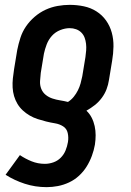

<svg xmlns="http://www.w3.org/2000/svg" viewBox="-20 -548 540 791"><path d="M172 223Q125 223 82 209Q39 195 3 172L62 91Q84 106 110 116.5Q136 127 165 127Q182 127 199.5 121Q217 115 230 102Q243 89 250 72Q257 55 260 37Q263 18 259 0Q255 -18 240 -27.5Q225 -37 206.5 -40Q188 -43 170 -47.5Q152 -52 135 -57.5Q118 -63 102.5 -72Q87 -81 74 -93Q61 -105 52 -120Q43 -135 38 -152Q33 -169 32 -187.5Q31 -206 33 -225Q35 -244 38 -263L51 -342Q56 -367 64 -392Q72 -417 87 -439Q102 -461 123 -479Q144 -497 168 -508Q192 -519 217.5 -523.5Q243 -528 267 -528Q297 -528 325.5 -522Q354 -516 377.5 -501Q401 -486 417 -463.5Q433 -441 440.5 -413.5Q448 -386 447.5 -356.5Q447 -327 442 -298L429 -219Q426 -199 419 -180.5Q412 -162 399.5 -145Q387 -128 370.5 -115Q354 -102 336 -92Q349 -80 357.5 -63.5Q366 -47 370 -28.5Q374 -10 374 9Q374 28 371 48Q367 71 358.5 94Q350 117 337 138Q324 159 305.5 176Q287 193 264.5 203.5Q242 214 218.5 218.5Q195 223 172 223ZM260 -128Q274 -137 284 -149.5Q294 -162 301 -176Q308 -190 312 -204.5Q316 -219 319 -234L332 -313Q334 -327 335 -340.5Q336 -354 334.5 -367.5Q333 -381 328.5 -393Q324 -405 315 -414Q306 -423 293.5 -427.5Q281 -432 267 -432Q248 -432 228 -424Q208 -416 194 -400.5Q180 -385 172.5 -365.5Q165 -346 161 -327L148 -248Q146 -231 145 -214Q144 -197 150 -182Q156 -167 168.5 -157Q181 -147 196.5 -142Q212 -137 228 -134.5Q244 -132 260 -128Z"/></svg>

Font: Iosevka SS04
Style: Bold Italic
Weight: 700
Italic angle: -9°
Monospace: yes
Designer: Belleve Invis
Foundry: Belleve Invis
Version: Version 19.0.0; ttfautohint (v1.8.4)